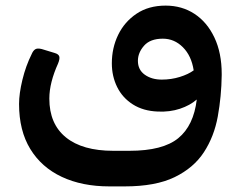

<svg xmlns="http://www.w3.org/2000/svg" viewBox="-20 -469 866 685"><path d="M370 196Q273 196 200.5 162Q128 128 88 62.5Q48 -3 48 -98Q48 -135 60 -184.5Q72 -234 93 -276Q98 -288 105.5 -293Q113 -298 129 -294L175 -280Q189 -276 191.5 -267.5Q194 -259 187 -242Q172 -209 164 -177.5Q156 -146 156 -117Q156 -27 215 21Q274 69 384 69H442Q561 69 616 24Q671 -21 682 -114Q658 -93 622 -81Q586 -69 543 -71Q491 -73 454 -96.5Q417 -120 398 -158.5Q379 -197 379 -243Q379 -298 401.5 -344.5Q424 -391 467 -420Q510 -449 571 -449Q629 -449 674 -419.5Q719 -390 745 -335Q771 -280 771 -205Q771 -204 771 -203V-201Q770 -125 757 -53.5Q744 18 707.5 74Q671 130 603 163Q535 196 425 196ZM472 -252Q472 -220 496.5 -202.5Q521 -185 557 -185Q591 -185 621.5 -194.5Q652 -204 671 -218Q663 -270 632.5 -300.5Q602 -331 561 -331Q516 -331 494 -306Q472 -281 472 -252Z"/></svg>

Font: Rubik Medium
Style: Regular
Weight: 500
Designer: Hubert and Fischer
Foundry: Hubert and Fischer
Version: Version 2.300; ttfautohint (v1.8.4.7-5d5b);gftools[0.9.30]